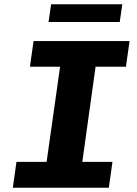

<svg xmlns="http://www.w3.org/2000/svg" viewBox="-20 -878 640 898"><path d="M40 0 57 -121H198L261 -566H120L137 -686H586L569 -566H427L365 -121H506L489 0ZM207 -775 219 -858H552L540 -775Z"/></svg>

Font: Chivo Mono
Style: Bold Italic
Weight: 700
Italic angle: -8.05°
Monospace: yes
Version: Version 1.008